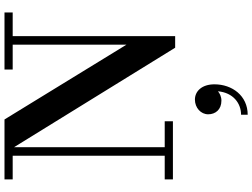

<svg xmlns="http://www.w3.org/2000/svg" viewBox="-154 -636 1123 855"><g transform="rotate(-90 407.5 -208.5)"><path d="M36 -36.5V0H295V-36.5H179.5V-707.5L622.5 10H674V-713.5H779.5V-750H525.5V-713.5H636V-207L303 -750H36V-713.5H141.5V-36.5ZM326 157C326 189.5 347 216 387 216C404.5 216 419.5 208.5 428.5 200.5C422.5 268.5 375 303.5 324 303.5V333C409 333 459.5 263.5 459.5 185C459.5 128.5 428.5 98 391.5 98C355 98 326 124.5 326 157Z"/></g></svg>

Font: Bodoni* 06pt Medium
Style: Regular
Weight: 500
Version: Version 2.3